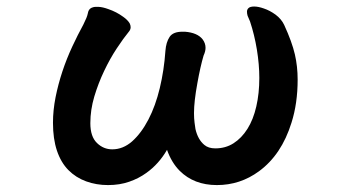

<svg xmlns="http://www.w3.org/2000/svg" viewBox="-20 -503 1040 577"><path d="M275.9 -482.4Q288.6 -481.9 305.7 -475.6Q330.1 -467.3 350.1 -452.6Q363.3 -443.4 369.6 -433.1Q372.6 -427.2 372.6 -421.4Q372.6 -415 368.7 -409.7Q351.1 -388.2 330.8 -357.4Q310.5 -326.7 293 -289.8Q275.4 -252.9 263.4 -212.9Q251.5 -172.9 251.5 -132.8Q251.5 -92.3 271.5 -73.2Q291 -54.2 317.4 -54.2Q349.6 -54.2 377 -78.1Q404.8 -103 426 -143.8Q447.3 -184.6 460.2 -238.3Q473.1 -292 477.1 -350.1Q479 -376 489.7 -392.1Q500 -407.7 528.3 -407.7Q531.7 -407.7 535.6 -407.7Q573.2 -404.8 588.9 -384.8Q597.7 -373 597.7 -359.4Q597.7 -348.6 591.8 -335.9Q582 -302.7 573.2 -253.4Q563 -198.2 563 -163.1Q563 -147 564.7 -134.3Q566.4 -121.6 567.4 -115.2Q574.7 -83.5 594.2 -67.4Q606.4 -57.1 627 -57.1Q657.7 -57.1 681.6 -72.3Q706.1 -87.9 723.6 -115.7Q741.2 -143.6 750.2 -182.9Q759.3 -222.2 759.3 -268.6Q759.3 -309.1 752 -354Q744.6 -398.9 731.4 -438.5Q725.6 -452.1 724.1 -455.6Q722.2 -461.9 722.2 -468Q722.2 -474.1 726.6 -478.5Q731.4 -483.4 743.9 -483.4Q756.3 -483.4 772.9 -477.5Q790.5 -471.7 808.1 -459Q825.7 -445.8 834 -428.2Q857.4 -377.4 866.2 -339.4Q874.5 -303.2 874.5 -263.7Q874.5 -192.4 856 -134.3Q826.2 -38.1 758.3 11.7Q701.7 53.2 631.8 53.2Q563 53.2 520 10.3Q495.6 -14.2 481.9 -52.7Q457.5 -10.3 419.9 16.6Q397 33.2 368.7 43Q339.8 53.2 304.7 53.2Q269.5 53.2 238.8 42Q208 30.8 185.5 8.1Q163.1 -14.6 151.1 -50.3Q139.2 -85.9 139.2 -133.8Q139.2 -171.4 147 -210.9Q162.6 -288.6 197.3 -363.3Q213.9 -398.9 230.5 -429.2Q236.3 -440.9 239.5 -448.7Q242.7 -456.5 243.9 -462.6Q245.1 -468.8 246.6 -471.4Q248 -474.1 249.5 -475.6Q251 -477.1 252.4 -478Q253.9 -479 255.4 -479.7Q256.8 -480.5 260.3 -481.4Q263.7 -482.4 268.3 -482.4Q272.9 -482.4 275.9 -482.4Z"/></svg>

Font: Bakudai
Style: Medium
Weight: 500
Version: Version 1.48